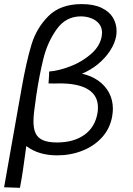

<svg xmlns="http://www.w3.org/2000/svg" viewBox="-31 -751 651 938"><path d="M368.5 -731Q426.5 -731 464.8 -712.8Q503 -694.5 520.8 -664.8Q538.5 -635 538.5 -599.5Q538.5 -586 536.5 -574.5Q530.5 -540 507.5 -504.2Q484.5 -468.5 448.8 -438.8Q413 -409 369.5 -391Q415 -381 449 -357Q483 -333 501.8 -297.8Q520.5 -262.5 520.5 -219Q520.5 -204.5 517 -182.5Q506.5 -123 467.5 -80Q428.5 -37 371 -14.5Q313.5 8 248.5 8Q157 8 97.5 -37.5Q87 40.5 81.2 79.5Q75.5 118.5 66.5 166.5L-11 164L74 -316.5Q98 -452 122.8 -533.2Q147.5 -614.5 206 -672.8Q264.5 -731 368.5 -731ZM445 -197.5Q447.5 -210 447.5 -226Q447.5 -284 400 -313.8Q352.5 -343.5 261 -343.5L232 -343L206 -343.5L207.5 -364.5Q209.5 -388 209 -401.5Q255.5 -405 312.8 -427Q370 -449 413.8 -487.2Q457.5 -525.5 466 -574Q467.5 -583 467.5 -591Q467.5 -617.5 452.5 -635.5Q437.5 -653.5 413.8 -662.2Q390 -671 364 -671Q291 -671 246.2 -608.5Q201.5 -546 181.5 -466.2Q161.5 -386.5 146 -283L144 -267.5Q138.5 -230 135.5 -204.5Q132.5 -179 132.5 -158Q132.5 -122.5 142.8 -100.2Q153 -78 178 -66.5Q203 -55 247.5 -55Q328.5 -55 380.8 -92Q433 -129 445 -197.5Z"/></svg>

Font: JuliaMono Light
Style: Italic
Weight: 300
Italic angle: -9°
Monospace: yes
Designer: cormullion
Foundry: corm
Version: Version 0.054; ttfautohint (v1.8.4)